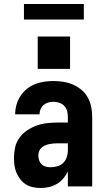

<svg xmlns="http://www.w3.org/2000/svg" viewBox="-20 -934 540 962"><path d="M184 8Q165 8 145.5 4Q126 0 110 -10Q94 -20 82 -35.5Q70 -51 62.5 -68.5Q55 -86 52.5 -105.5Q50 -125 50 -144Q50 -170 56 -196.5Q62 -223 78 -244.5Q94 -266 116.5 -281Q139 -296 164 -305Q189 -314 216 -317Q243 -320 269 -320H320V-349Q320 -364 316 -378.5Q312 -393 302 -403.5Q292 -414 277.5 -419Q263 -424 248 -424Q235 -424 222 -420.5Q209 -417 199 -408.5Q189 -400 183.5 -387.5Q178 -375 178 -361H56Q56 -385 62.5 -408.5Q69 -432 82 -452Q95 -472 113.5 -487.5Q132 -503 154.5 -512Q177 -521 200.5 -524.5Q224 -528 248 -528Q273 -528 298 -524Q323 -520 346 -510Q369 -500 388.5 -483.5Q408 -467 420 -445Q432 -423 437 -398.5Q442 -374 442 -349V0H320V-75Q311 -56 297 -39.5Q283 -23 265 -12.5Q247 -2 226 3Q205 8 184 8ZM234 -96Q251 -96 268 -101Q285 -106 297 -118Q309 -130 314.5 -146.5Q320 -163 320 -180V-216H269Q258 -216 247.5 -215Q237 -214 226.5 -212Q216 -210 206 -205.5Q196 -201 188 -194Q180 -187 176 -176.5Q172 -166 172 -155Q172 -143 176 -131Q180 -119 189 -110.5Q198 -102 210 -99Q222 -96 234 -96ZM169 -589V-751H331V-589ZM100 -836V-914H400V-836Z"/></svg>

Font: Iosevka SS04 Extrabold
Style: Regular
Weight: 800
Monospace: yes
Designer: Belleve Invis
Foundry: Belleve Invis
Version: Version 19.0.0; ttfautohint (v1.8.4)